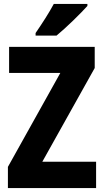

<svg xmlns="http://www.w3.org/2000/svg" viewBox="-20 -1002 525 971"><path d="M422 -972V-982H252C228 -937 193 -883 160 -835V-822H266C316 -863 390 -936 422 -972ZM466 -51V-184H194L459 -658V-765H26V-633H285L20 -158V-51Z"/></svg>

Font: Noto Sans Tamil UI Condensed ExtraBold
Style: Regular
Weight: 800
Width: 3
Designer: Jelle Bosma - Monotype Design Team
Foundry: Monotype Imaging Inc.
Version: Version 2.004